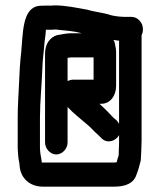

<svg xmlns="http://www.w3.org/2000/svg" viewBox="-20 -676 597 716"><path d="M413 -356V-470C413 -480 413 -488 412 -495L410 -505C409 -512 408 -520 403 -527H404C411 -526 417 -525 424 -524V-214C421 -219 419 -223 415 -227L404 -236C386 -255 373 -269 353 -287L351 -289H358C391 -289 413 -319 413 -356ZM471 -613H449C432 -613 411 -615 395 -619C366 -629 334 -631 305 -640C264 -647 226 -656 181 -656C175 -655 171 -655 165 -655H147C140 -655 132 -655 125 -654C62 -646 66 -550 59 -480C55 -451 52 -396 51 -365C49 -319 46 -282 46 -237V-124C46 -113 48 -95 49 -85C50 -76 53 -67 53 -59C56 -11 92 20 139 20H407C447 20 479 8 489 -25C496 -42 501 -62 505 -78C506 -91 508 -135 508 -151V-545C512 -552 513 -560 513 -568C513 -592 493 -613 471 -613ZM232 -145V-277C252 -255 277 -236 300 -216L314 -204C324 -193 337 -181 349 -170L359 -160C380 -139 412 -150 424 -172V-151C424 -142 424 -130 423 -116C423 -105 423 -98 422 -94C419 -88 417 -77 415 -71C412 -70 409 -70 407 -70H136C134 -88 129 -105 129 -124V-238C129 -297 136 -362 138 -422C139 -456 143 -478 145 -507C146 -525 151 -549 151 -565H165C172 -565 178 -565 185 -566C189 -566 192 -566 196 -565C226 -562 256 -560 285 -552H247C228 -552 211 -548 193 -545C166 -537 148 -512 148 -476V-145C148 -121 168 -100 190 -100C212 -100 232 -121 232 -145ZM232 -374V-460C235 -461 237 -461 240 -461C243 -462 244 -462 247 -462H329V-379H253C247 -379 240 -377 232 -374Z"/></svg>

Font: Electronic
Style: Circ
Weight: 900
Version: Version 1.011